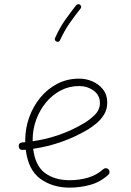

<svg xmlns="http://www.w3.org/2000/svg" viewBox="-20 -879 622 910"><path d="M493.7 -50.8Q455.1 -15.6 407.2 -2.7Q359.4 10.3 310.1 10.3Q229 10.3 171.4 -31.5Q113.8 -73.2 102.1 -169.4Q95.2 -168.9 87.9 -168.5Q70.8 -167.5 68.8 -185.1Q67.9 -202.1 85.4 -204.1Q92.8 -204.6 99.6 -205.1Q99.6 -210 99.6 -214.8Q99.6 -269.5 117.9 -321.5Q136.2 -373.5 170.2 -415.3Q204.1 -457 251.2 -481.7Q298.3 -506.3 355.5 -506.3Q388.2 -506.3 418.5 -493.2Q448.7 -480 468.5 -454.8Q488.3 -429.7 488.3 -393.1Q488.3 -360.4 472.9 -335.7Q457.5 -311 436 -293.5Q414.6 -275.9 396.5 -265.1Q275.9 -193.8 137.2 -173.8Q147 -92.8 193.4 -58.8Q239.7 -24.9 310.1 -24.9Q355.5 -24.9 396.7 -36.9Q438 -48.8 469.2 -77.1Q474.6 -82 482.2 -81.8Q489.7 -81.5 494.6 -76.2Q499.5 -70.8 499.3 -63.2Q499 -55.7 493.7 -50.8ZM355 -471.2Q307.6 -471.2 267.6 -450.2Q227.5 -429.2 197.8 -393.1Q168 -356.9 151.4 -311.3Q134.8 -265.6 134.8 -216.3Q134.8 -212.9 134.8 -209.5Q266.6 -228.5 377 -294.4Q405.3 -311 429.4 -334.7Q453.6 -358.4 453.6 -391.1Q453.6 -427.7 423.8 -449.5Q394 -471.2 355 -471.2ZM359.9 -856.4Q363.8 -853 364.5 -847.7Q365.2 -842.3 361.8 -838.4Q334.5 -804.2 310.1 -769.3Q285.6 -734.4 264.6 -688.5Q259.3 -677.2 247.6 -682.1Q236.3 -687.5 241.2 -699.2Q262.7 -747.1 288.3 -783.7Q314 -820.3 341.3 -854.5Q344.7 -858.4 350.3 -859.1Q356 -859.9 359.9 -856.4Z"/></svg>

Font: Mikhak-DS1-FD ExtraLight
Style: Regular
Weight: 200
Designer: Amin Abedi
Version: Version 3.2